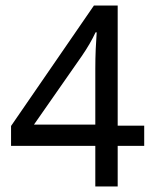

<svg xmlns="http://www.w3.org/2000/svg" viewBox="-20 -675 560 695"><path d="M502 -147H406V0H325V-147H20V-219L320 -655H406V-220H502ZM325 -224V-426Q325 -464 326.5 -497.5Q328 -531 330 -558H326Q307 -517 276 -472L103 -224Z"/></svg>

Font: Noto Sans Telugu SemiCondensed
Style: Regular
Weight: 400
Width: 4
Designer: Jelle Bosma - Monotype Design Team
Foundry: Monotype Imaging Inc.
Version: Version 2.005; ttfautohint (v1.8.4.7-5d5b)